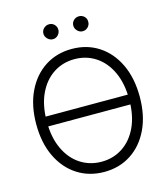

<svg xmlns="http://www.w3.org/2000/svg" viewBox="-131 -1015 989 1127"><g transform="rotate(-15 363.0 -451.5)"><path d="M625 -393.1V-333.5H100.6V-393.1ZM363.3 9.8Q271.5 9.8 200.2 -36.1Q128.9 -82 88.6 -166Q48.3 -250 48.3 -363.3Q48.3 -477.1 88.9 -561.3Q129.4 -645.5 200.4 -691.4Q271.5 -737.3 363.3 -737.3Q455.1 -737.3 525.9 -691.4Q596.7 -645.5 637 -561.3Q677.2 -477.1 677.2 -363.3Q677.2 -250 637 -166Q596.7 -82 525.9 -36.1Q455.1 9.8 363.3 9.8ZM363.3 -52.2Q434.6 -52.2 491.2 -89.4Q547.9 -126.5 580.6 -196Q613.3 -265.6 613.3 -363.3Q613.3 -461.4 580.6 -531.2Q547.9 -601.1 491.2 -638.2Q434.6 -675.3 363.3 -675.3Q292 -675.3 235.1 -638.2Q178.2 -601.1 145.3 -531.2Q112.3 -461.4 112.3 -363.3Q112.3 -266.1 145 -196.3Q177.7 -126.5 234.6 -89.4Q291.5 -52.2 363.3 -52.2ZM272.5 -820.8Q254.4 -820.8 240.5 -834.7Q226.6 -848.6 226.6 -866.7Q226.6 -885.7 240.5 -898.7Q254.4 -911.6 272.5 -911.6Q291.5 -911.6 304.4 -898.7Q317.4 -885.7 317.4 -866.7Q317.4 -848.6 304.4 -834.7Q291.5 -820.8 272.5 -820.8ZM453.6 -820.8Q435.5 -820.8 421.9 -834.7Q408.2 -848.6 408.2 -866.7Q408.2 -885.7 421.9 -898.7Q435.5 -911.6 453.6 -911.6Q473.1 -911.6 486.3 -898.7Q499.5 -885.7 499 -866.7Q499.5 -848.6 486.3 -834.7Q473.1 -820.8 453.6 -820.8Z"/></g></svg>

Font: Inter Tight Light
Style: Regular
Weight: 300
Designer: Rasmus Andersson
Foundry: rsms
Version: Version 3.004